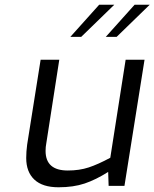

<svg xmlns="http://www.w3.org/2000/svg" viewBox="-20 -787 654 813"><path d="M91 -118Q91 -145 95 -175L152 -534H231L176 -180Q173 -165 173 -148Q173 -65 267 -65Q316 -65 355.5 -78Q395 -91 447 -119L512 -534H592L507 0H440L438 -59Q386 -26 338.5 -10Q291 6 228 6Q160 6 125.5 -26.5Q91 -59 91 -118ZM400 -767H464L324 -631H278ZM550 -767H614L474 -631H428Z"/></svg>

Font: Exo
Style: Italic
Weight: 400
Italic angle: -9°
Designer: Natanael Gama
Foundry: Natanael Gama
Version: Version 1.500; ttfautohint (v1.6)